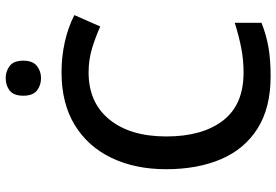

<svg xmlns="http://www.w3.org/2000/svg" viewBox="-168 -792 970 674"><g transform="rotate(-90 317.0 -455.0)"><path d="M400 -629Q294 -629 234.5 -556Q175 -483 175 -356Q175 -230 230.5 -157.5Q286 -85 399 -85Q445 -85 487.5 -93.5Q530 -102 574 -116V-22Q531 -5 487.5 2.5Q444 10 386 10Q276 10 203.5 -35.5Q131 -81 95.5 -163.5Q60 -246 60 -357Q60 -465 99.5 -548Q139 -631 215 -677.5Q291 -724 400 -724Q455 -724 506.5 -712.5Q558 -701 601 -679L561 -588Q526 -604 485.5 -616.5Q445 -629 400 -629ZM380 -920Q404 -920 422.5 -906Q441 -892 441 -858Q441 -825 422.5 -810.5Q404 -796 380 -796Q354 -796 336 -810.5Q318 -825 318 -858Q318 -892 336 -906Q354 -920 380 -920Z"/></g></svg>

Font: Noto Kufi Arabic Medium
Style: Regular
Weight: 500
Designer: Monotype Design Team, David Williams, Khaled Hosny
Foundry: Google LLC
Version: Version 2.109; ttfautohint (v1.8.4.7-5d5b)